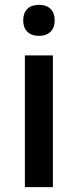

<svg xmlns="http://www.w3.org/2000/svg" viewBox="-20 -767 319 787"><path d="M196.8 0H82V-540H196.8ZM75.2 -683.1Q75.2 -713.9 92 -730.5Q108.9 -747.1 140.1 -747.1Q170.4 -747.1 187.3 -730.5Q204.1 -713.9 204.1 -683.1Q204.1 -653.8 187.3 -637Q170.4 -620.1 140.1 -620.1Q108.9 -620.1 92 -637Q75.2 -653.8 75.2 -683.1Z"/></svg>

Font: f3_41264          
Style: Regular
Weight: 600
Foundry: Ascender Corporation
Version: Version 1.10